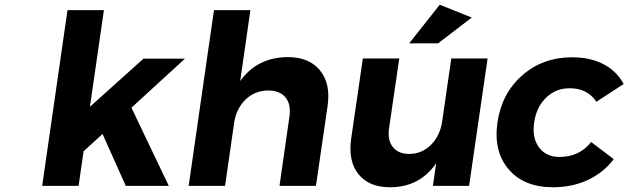

<svg xmlns="http://www.w3.org/2000/svg" viewBox="-20 -785 2654 811"><path d="M158.2 0 265.1 -742.2H418.9L359.9 -334L585.9 -537.1H761.2L535.2 -330.1L692.9 0H511.2L413.1 -219.2L333 -146L312 0Z M776.9 0 883.8 -742.2H1037.6L994.6 -442.9Q1065.9 -542.5 1194.8 -543.9Q1285.6 -543.9 1331.5 -488Q1377.4 -432.1 1363.8 -337.9L1314.5 0H1160.6L1202.6 -293Q1210 -344.2 1186 -373.5Q1162.1 -402.8 1112.8 -402.8Q1055.7 -402.3 1016.6 -363.8Q977.5 -325.2 968.8 -265.1L930.7 0Z M1463.4 -200.2 1512.7 -538.1H1666.5L1623.5 -244.1Q1616.2 -193.4 1639.2 -164.1Q1662.1 -134.8 1708.5 -134.8Q1763.2 -135.3 1801 -173.8Q1838.9 -212.4 1847.7 -272L1886.2 -538.1H2039.6L1961.4 0H1808.6L1822.3 -95.2Q1752.4 5.9 1627.4 5.9Q1538.1 5.9 1493.9 -49.6Q1449.7 -105 1463.4 -200.2ZM1708.5 -602.1 1837.4 -765.1 1972.7 -710.9 1830.6 -602.1Z M2081.1 -267.1Q2099.1 -390.6 2186 -466.8Q2272.9 -543 2397 -543Q2473.6 -543 2529.5 -513.7Q2585.4 -484.4 2614.3 -430.2L2499 -355Q2460.4 -413.6 2384.3 -412.1Q2327.6 -412.1 2286.6 -372.3Q2245.6 -332.5 2236.3 -268.1Q2226.6 -203.1 2256.6 -162.6Q2286.6 -122.1 2343.3 -122.1Q2427.2 -122.1 2477.1 -185.1L2572.3 -112.8Q2529.8 -56.2 2463.6 -25.1Q2397.5 5.9 2315.9 5.9Q2193.4 5.9 2128.7 -69.6Q2064 -145 2081.1 -267.1Z"/></svg>

Font: Trueno SemiBold
Style: Italic
Weight: 600
Designer: Julieta Ulanovsky
Foundry: Julieta Ulanovsky
Version: Version 3.001b | FøM Fix